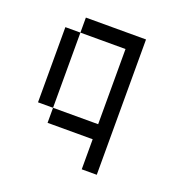

<svg xmlns="http://www.w3.org/2000/svg" viewBox="-107 -532 713 750"><g transform="rotate(20 250.0 -157.0)"><path d="M125 -437.5H375V125H312.5V0H125V-62.5H312.5V-375H125ZM62.5 -375H125V-62.5H62.5Z"/></g></svg>

Font: Pixel Operator Mono
Style: Regular
Weight: 400
Monospace: yes
Designer: Jayvee Enaguas (HarvettFox96)
Version: 2016.04.25